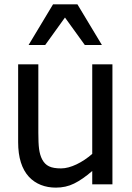

<svg xmlns="http://www.w3.org/2000/svg" viewBox="-20 -838 598 873"><path d="M332 -818.4H221.2L109.9 -633.3H185.5L275.4 -758.3L365.7 -633.3H443.4ZM491.2 -545.4H399.4V-138.2C354.5 -99.1 300.8 -72.3 257.8 -72.3C210.4 -72.3 187.5 -84 171.9 -112.8C164.6 -126.5 160.2 -142.6 157.7 -160.6C155.3 -178.7 154.3 -203.1 154.3 -234.9V-545.4H62.5V-191.4C62.5 -121.6 79.1 -69.3 111.8 -33.7C142.6 -1 185.1 15.1 233.9 15.1C263.7 15.1 291.5 9.3 316.9 -3.4C341.8 -15.6 369.6 -34.7 399.4 -60.5V0H491.2Z"/></svg>

Font: SG Kara
Style: Regular
Weight: 400
Designer: Damoon Khanjanzadeh
Version: Version 1.000